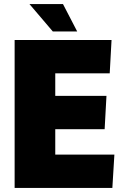

<svg xmlns="http://www.w3.org/2000/svg" viewBox="-20 -925 615 945"><path d="M52 -728H529L520 -564H252V-453H504L495 -289H252V-164H543L533 0H52ZM240 -770 125 -905H290L360 -770Z"/></svg>

Font: Murecho Thin Black
Style: Regular
Weight: 900
Version: Version 1.010